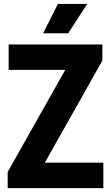

<svg xmlns="http://www.w3.org/2000/svg" viewBox="-20 -969 572 989"><path d="M19.6 0V-83.2L331.3 -636.1L333.7 -609H24.6V-740H507.3V-656.8L195.6 -103.9L193.2 -131H512.3V0ZM202.2 -797.5 278.2 -948.9H429.3L331.3 -797.5Z"/></svg>

Font: Encode Sans SC Condensed Thin
Style: Regular
Weight: 100
Width: 3
Designer: Multiple Designers
Foundry: Impallari Type
Version: Version 3.002